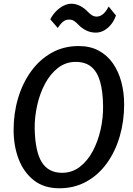

<svg xmlns="http://www.w3.org/2000/svg" viewBox="-20 -1002 714 1030"><path d="M298 8Q216.5 8 162 -34.5Q107.5 -77 80.2 -148Q53 -219 53 -305Q53 -395 77.2 -476Q101.5 -557 147.2 -620Q193 -683 257.5 -719Q322 -755 402 -755Q464 -755 509.8 -730.2Q555.5 -705.5 585.8 -662Q616 -618.5 631 -562Q646 -505.5 646 -442Q646 -351.5 622.2 -270.2Q598.5 -189 553.2 -126.2Q508 -63.5 443.5 -27.8Q379 8 298 8ZM313 -75Q366.5 -75 408 -106.8Q449.5 -138.5 477.5 -191Q505.5 -243.5 519.8 -307Q534 -370.5 533 -434Q532 -512.5 516.8 -565Q501.5 -617.5 469.5 -643.8Q437.5 -670 386 -670Q333 -670 291.8 -638.2Q250.5 -606.5 222.2 -554Q194 -501.5 179.8 -438.5Q165.5 -375.5 166 -313Q168.5 -189.5 204 -132.2Q239.5 -75 313 -75ZM494 -827Q466.5 -827 443 -838.5Q419.5 -850 403 -867Q389 -882 377.5 -889.5Q366 -897 351 -897Q333 -897 319 -886.2Q305 -875.5 290 -852L250 -898Q259.5 -919 277.5 -938.2Q295.5 -957.5 318 -969.8Q340.5 -982 363 -982Q386.5 -982 409.8 -970.2Q433 -958.5 451 -939Q464.5 -925 475.2 -919Q486 -913 497 -913Q511.5 -913 523.2 -919.8Q535 -926.5 544.8 -938.5Q554.5 -950.5 563 -967L602 -919Q594 -894.5 578 -873.5Q562 -852.5 540.2 -839.8Q518.5 -827 494 -827Z"/></svg>

Font: Koeln Type Sans
Style: Italic
Weight: 400
Italic angle: -7.5°
Designer: Eben Sorkin
Foundry: Eben Sorkin
Version: Version 2.001